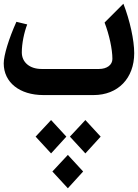

<svg xmlns="http://www.w3.org/2000/svg" viewBox="-20 -510 740 1030"><path d="M213 0H482C613 0 700 -90 700 -225C700 -294 677 -400 642 -490L541 -389C566 -324 583 -246 583 -194C583 -162 554 -140 511 -140H203C139 -140 97 -176 97 -229C97 -276 109 -335 126 -379L68 -393C27 -302 0 -213 0 -170C0 -68 85 0 213 0ZM254 313 336 223 254 134 171 223ZM438 313 520 223 438 134 355 223ZM344 500 426 410 344 321 261 410Z"/></svg>

Font: Kawkab Mono
Style: Bold
Weight: 700
Monospace: yes
Designer: Abdullah Arif
Foundry: Abdullah Arif
Version: Version 1.000;PS 000.500;hotconv 1.0.88;makeotf.lib2.5.64775